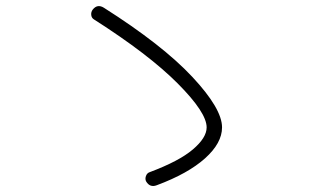

<svg xmlns="http://www.w3.org/2000/svg" viewBox="-20 -680 1040 632"><path d="M289.1 -616.2Q281.2 -621.1 280.3 -630.9Q279.3 -640.6 285.2 -648.4Q300.8 -668 322.3 -654.3Q514.6 -532.2 612.8 -427.2Q710.9 -322.3 710.9 -260.7Q710.9 -209 654.8 -158.7Q598.6 -108.4 496.1 -70.3Q473.6 -61.5 460.9 -83Q457 -90.8 460.4 -100.6Q463.9 -110.4 472.7 -113.3Q569.3 -149.4 614.7 -188Q660.2 -226.6 660.2 -260.7Q660.2 -309.6 564.9 -405.3Q469.7 -501 289.1 -616.2Z"/></svg>

Font: Rounded-X Mgen+ 1m light
Style: Regular
Weight: 200
Designer: [Source Han Sans]
Ryoko NISHIZUKA  (kana & ideographs); Paul D. Hunt (Latin, Greek & Cyrillic); Wenlong ZHANG  (bopomofo
Version: Version 1.059.20150602